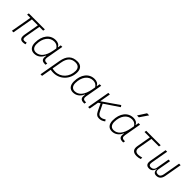

<svg xmlns="http://www.w3.org/2000/svg" viewBox="298 -2331 4093 4093"><g transform="rotate(45 2344.0 -285.0)"><path d="M425.8 9.8C453.6 9.8 477.5 6.3 502 -1L496.6 -45.4C474.1 -38.6 453.6 -35.2 432.1 -35.2C386.7 -35.2 377.4 -67.4 390.6 -141.6L449.2 -473.6H563L570.8 -517.6H86.9L79.1 -473.6H177.2L93.8 0H140.6L224.1 -473.6H403.3L343.8 -136.7C325.7 -35.6 356 9.8 425.8 9.8Z M1037.1 -444.3H1034.7C1011.7 -495.6 964.8 -522.5 897.9 -522.5C730.5 -522.5 619.1 -381.3 619.1 -169.4C619.1 -55.2 673.8 10.3 770 10.3C864.7 10.3 940.4 -43.9 981.4 -139.6H989.7C968.8 -40.5 1000.5 4.9 1089.4 4.9H1112.8L1120.6 -40H1095.7C1039.1 -40 1018.1 -68.8 1029.3 -131.8L1097.2 -517.6H1050.3ZM896.5 -477.5C956.1 -477.5 998.5 -453.6 1029.8 -401.9L1016.1 -325.7C981.4 -130.9 892.1 -34.7 777.3 -34.7C707 -34.7 665.5 -84 665.5 -171.9C665.5 -346.2 758.3 -477.5 896.5 -477.5Z M1547.9 -527.3C1387.2 -527.3 1298.8 -443.4 1266.6 -260.3L1181.2 224.6H1228L1267.1 2C1295.4 6.8 1323.2 9.8 1351.6 9.8C1554.2 9.8 1707 -149.9 1707 -361.3C1707 -467.3 1648.9 -527.3 1547.9 -527.3ZM1275.4 -46.4 1313 -259.3C1339.8 -412.1 1409.2 -482.4 1533.2 -482.4C1613.8 -482.4 1660.2 -436.5 1660.2 -356.4C1660.2 -173.3 1531.7 -35.2 1362.3 -35.2C1324.7 -35.2 1292.5 -39.6 1275.4 -46.4Z M2209 -444.3H2206.5C2183.6 -495.6 2136.7 -522.5 2069.8 -522.5C1902.3 -522.5 1791 -381.3 1791 -169.4C1791 -55.2 1845.7 10.3 1941.9 10.3C2036.6 10.3 2112.3 -43.9 2153.3 -139.6H2161.6C2140.6 -40.5 2172.4 4.9 2261.2 4.9H2284.7L2292.5 -40H2267.6C2210.9 -40 2189.9 -68.8 2201.2 -131.8L2269 -517.6H2222.2ZM2068.4 -477.5C2127.9 -477.5 2170.4 -453.6 2201.7 -401.9L2188 -325.7C2153.3 -130.9 2064 -34.7 1949.2 -34.7C1878.9 -34.7 1837.4 -84 1837.4 -171.9C1837.4 -346.2 1930.2 -477.5 2068.4 -477.5Z M2392.1 0H2439L2476.6 -213.9L2523.4 -245.1L2598.6 -87.4C2634.3 -13.2 2672.4 9.8 2729 9.8C2779.8 9.8 2817.9 -4.9 2866.7 -41L2842.8 -77.6C2800.8 -47.4 2770.5 -35.2 2733.4 -35.2C2695.3 -35.2 2668 -52.2 2641.6 -106.4L2561 -270.5L2888.7 -491.7L2862.3 -529.3L2486.3 -269L2530.3 -517.6H2483.4Z M3380.9 -444.3H3378.4C3355.5 -495.6 3308.6 -522.5 3241.7 -522.5C3074.2 -522.5 2962.9 -381.3 2962.9 -169.4C2962.9 -55.2 3017.6 10.3 3113.8 10.3C3208.5 10.3 3284.2 -43.9 3325.2 -139.6H3333.5C3312.5 -40.5 3344.2 4.9 3433.1 4.9H3456.5L3464.4 -40H3439.5C3382.8 -40 3361.8 -68.8 3373 -131.8L3440.9 -517.6H3394ZM3240.2 -477.5C3299.8 -477.5 3342.3 -453.6 3373.5 -401.9L3359.9 -325.7C3325.2 -130.9 3235.8 -34.7 3121.1 -34.7C3050.8 -34.7 3009.3 -84 3009.3 -171.9C3009.3 -346.2 3102.1 -477.5 3240.2 -477.5ZM3255.9 -609.4H3311.5L3438 -794.9H3375Z M3860.8 9.8C3897 9.8 3934.1 3.4 3969.2 -8.8L3970.7 -53.7C3927.2 -41.5 3890.6 -35.2 3863.8 -35.2C3789.6 -35.2 3757.8 -75.2 3771 -152.3L3827.6 -473.6H4054.2L4062 -517.6H3626.5L3618.7 -473.6H3780.8L3724.1 -152.3C3705.6 -45.9 3752.4 9.8 3860.8 9.8Z M4453.1 9.8C4530.8 9.8 4579.1 -37.1 4594.7 -127L4663.6 -517.6H4616.7L4547.9 -127C4537.1 -66.4 4507.3 -35.2 4460.9 -35.2C4406.7 -35.2 4382.3 -63.5 4390.1 -117.2L4443.4 -419.9H4396.5L4341.8 -111.3C4330.1 -61 4295.9 -35.2 4243.2 -35.2C4196.3 -35.2 4177.7 -66.4 4188.5 -127L4257.3 -517.6H4210.4L4141.6 -127C4126 -37.1 4158.2 9.8 4235.4 9.8C4299.3 9.8 4343.3 -29.3 4362.8 -104.5H4366.2C4358.9 -29.3 4388.7 9.8 4453.1 9.8Z"/></g></svg>

Font: Cascadia Code PL ExtraLight
Style: Italic
Weight: 200
Italic angle: -10°
Monospace: yes
Designer: Aaron Bell
Foundry: Saja Typeworks
Version: Version 2404.023